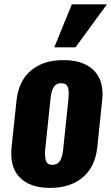

<svg xmlns="http://www.w3.org/2000/svg" viewBox="-20 -869 520 898"><path d="M233.9 -647.5 315.9 -848.6H480L333 -647.5ZM213.9 9.8Q120.1 9.8 72.3 -39.1Q32.7 -79.6 32.7 -150.9Q32.7 -165.5 34.2 -181.2L57.1 -397Q66.4 -489.7 124.3 -538.8Q182.1 -587.9 276.4 -587.9Q371.1 -587.9 419.4 -539.1Q459.5 -498.5 459.5 -428.2Q459.5 -413.1 457.5 -397L435.1 -181.2Q425.3 -88.4 366.9 -39.3Q308.6 9.8 213.9 9.8ZM225.1 -98.1Q249 -98.1 260.3 -116Q271.5 -133.8 275.4 -169.9L300.3 -407.7Q301.3 -419.4 301.3 -429.2Q301.8 -449.7 296.9 -461.9Q290 -480 265.6 -480Q242.2 -480 231 -461.4Q219.7 -442.9 216.3 -407.7L191.4 -169.9Q190.4 -158.7 190.4 -148.9Q190.4 -128.9 195.3 -116.2Q202.1 -97.7 225.1 -98.1Z"/></svg>

Font: Oswald
Style: Bold
Weight: 700
Designer: Vernon Adams
Foundry: Vernon Adams
Version: 3.0; ttfautohint (v0.94.23-7a4d-dirty) -l 8 -r 50 -G 200 -x 